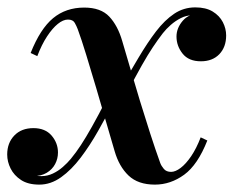

<svg xmlns="http://www.w3.org/2000/svg" viewBox="-50 -490 633 520"><path d="M369.5 10Q324 10 298.2 -14.5Q272.5 -39 260.5 -80.5Q251 -112.5 238 -157.5Q225 -202.5 210.8 -250.8Q196.5 -299 183.5 -341.5Q170.5 -384 160.5 -411Q157.5 -419 152.5 -428Q147.5 -437 134 -437Q121 -437 106.5 -425.2Q92 -413.5 77.5 -391.5Q63 -369.5 51 -338L33 -346.5Q59 -412 93.8 -440.8Q128.5 -469.5 178 -469.5Q223 -469.5 246 -445Q269 -420.5 281 -379Q291 -345.5 303.2 -303.5Q315.5 -261.5 329.2 -216.2Q343 -171 357 -127.8Q371 -84.5 384 -48.5Q387 -40.5 393.8 -32.5Q400.5 -24.5 413.5 -24.5Q425 -24.5 439.2 -35.2Q453.5 -46 467.8 -67Q482 -88 493.5 -118L511.5 -109.5Q485.5 -43.5 448.8 -16.8Q412 10 369.5 10ZM56.5 10Q26 10 7 -2.5Q-12 -15 -21.2 -33.5Q-30.5 -52 -30.5 -71.5Q-30.5 -103 -11.2 -123Q8 -143 40.5 -143Q72.5 -143 89.8 -122.8Q107 -102.5 107 -77Q107 -60 99.2 -45.5Q91.5 -31 76.5 -22Q61.5 -13 40 -13Q24.5 -13 8.5 -20Q-7.5 -27 -18.5 -40.2Q-29.5 -53.5 -29.5 -71.5H-10.5Q-10.5 -47 8.2 -30Q27 -13 62 -13Q78.5 -13 93.2 -20Q108 -27 120.2 -37.8Q132.5 -48.5 142 -60Q156 -77 169.2 -97.2Q182.5 -117.5 199.2 -147.2Q216 -177 239.5 -223L258.5 -213.5Q238 -175 215.8 -135.5Q193.5 -96 168.5 -63Q143.5 -30 115.5 -10Q87.5 10 56.5 10ZM293.5 -237 274 -247Q301 -293 325 -333.5Q349 -374 372.5 -404.8Q396 -435.5 421.8 -452.8Q447.5 -470 479 -470Q507.5 -470 526 -458.8Q544.5 -447.5 553.5 -430Q562.5 -412.5 562.5 -394Q562.5 -362.5 544 -343.2Q525.5 -324 494 -324Q461 -324 444.5 -344.8Q428 -365.5 428 -391Q428 -414 445 -433.8Q462 -453.5 492.5 -453.5Q507.5 -453.5 523.5 -445.2Q539.5 -437 550.5 -423.2Q561.5 -409.5 561.5 -394H542.5Q542.5 -416.5 524 -432.5Q505.5 -448.5 470.5 -448.5Q454.5 -448.5 439.8 -441Q425 -433.5 412.5 -422.5Q400 -411.5 391 -400Q377.5 -382.5 364 -362.2Q350.5 -342 333.8 -312.5Q317 -283 293.5 -237Z"/></svg>

Font: Bodoni Moda 11pt SemiBold
Style: Italic
Weight: 600
Italic angle: -13°
Designer: Owen Earl
Foundry: indestructible type
Version: Version 2.004